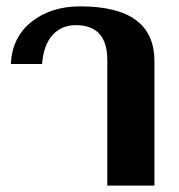

<svg xmlns="http://www.w3.org/2000/svg" viewBox="-20 -583 563 603"><path d="M317 -394Q317 -504 218 -504Q173 -504 145 -473Q117 -442 112 -382H14Q18 -466 79 -514.5Q140 -563 232 -563Q465 -563 465 -391V0H317Z"/></svg>

Font: Taviraj DemiBold
Style: Regular
Weight: 600
Designer: Katatrad Team
Foundry: CadsonDemak
Version: Version 1.030